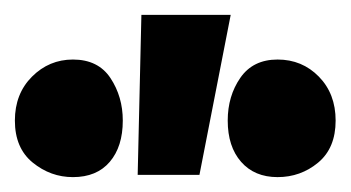

<svg xmlns="http://www.w3.org/2000/svg" viewBox="-21 -731 471 258"><path d="M164 -496 169 -711H289L247 -496ZM77 -493Q47 -493 23 -512.5Q-1 -532 -1 -569Q-1 -605 22 -628Q45 -651 77 -651Q111 -651 127.5 -626Q144 -601 144 -569Q144 -534 126.5 -513.5Q109 -493 77 -493ZM352 -493Q321 -493 303 -513.5Q285 -534 285 -569Q285 -602 302 -626.5Q319 -651 352 -651Q385 -651 407.5 -628Q430 -605 430 -569Q430 -532 406.5 -512.5Q383 -493 352 -493Z"/></svg>

Font: Ysabeau SC Black
Style: Regular
Weight: 900
Designer: Christian Thalmann (Catharsis Fonts)
Version: Version 2.001;gftools[0.9.30]; featfreeze: smcp